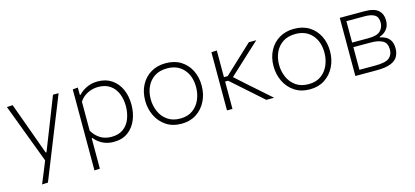

<svg xmlns="http://www.w3.org/2000/svg" viewBox="-59 -944 3410 1577"><g transform="rotate(-15 1646.0 -155.0)"><path d="M145 194.5Q164 148.5 183 102.5Q201.5 56 220.5 10Q183 -88.5 146.5 -186.5L112.5 -276.5Q92.5 -330 71.5 -385.8Q50.5 -441.5 30.5 -494.5L80 -497Q105 -427.5 129.5 -361Q154 -294 179 -224.5L241.5 -51.5H248.5L317 -225.5Q343.5 -293.5 370 -360.5Q396 -427 422.5 -494.5H470Q454 -454.5 439.5 -417.5Q424.5 -380 406.5 -335.2Q388.5 -290.5 363.5 -228.5L308 -89.5Q270 6 243.5 72Q217 138 195.5 192Z M590.5 194.5V-494.5L634.5 -498.5L635 -435.5H642Q663.5 -461.5 706.2 -483.2Q749 -505 804 -505Q873 -505 922.2 -471.8Q971.5 -438.5 997.8 -380.8Q1024 -323 1024 -249Q1024 -179.5 999.8 -120.8Q975.5 -62 927 -26.2Q878.5 9.5 806 9.5Q754 9.5 713.5 -10.5Q673 -30.5 643 -67H637V192ZM798.5 -35.5Q861 -35.5 900.5 -65.5Q940 -95.5 958.2 -144.5Q976.5 -193.5 976.5 -249Q976.5 -307 957.2 -355Q938 -403 898 -431.5Q858 -460 796.5 -460Q749.5 -460 707.2 -439.5Q665 -419 637 -378V-130Q664.5 -85 704 -60.2Q743.5 -35.5 798.5 -35.5Z M1382.5 9.5Q1306 9.5 1252 -26.8Q1198 -63 1169.5 -122.5Q1141 -182 1141 -251Q1141 -325 1171.2 -382.5Q1201.5 -440 1255.8 -472.5Q1310 -505 1382 -505Q1456.5 -505 1510 -471.8Q1563.5 -438.5 1592.5 -380.8Q1621.5 -323 1621.5 -251Q1621.5 -178 1591.8 -119Q1562 -60 1508.5 -25.2Q1455 9.5 1382.5 9.5ZM1382.5 -34.5Q1447 -34.5 1489.5 -65.5Q1532 -96.5 1553 -146Q1574 -195.5 1574 -251Q1574 -345 1522.5 -403Q1471 -461 1382.5 -461Q1319 -461 1275.8 -432.8Q1232.5 -404.5 1210.2 -357Q1188 -309.5 1188 -251Q1188 -195.5 1209.5 -146Q1231 -96.5 1274.2 -65.5Q1317.5 -34.5 1382.5 -34.5Z M1769.5 0V-494.5L1816 -497V-270.5H1848L1932 -349Q1971 -385.5 2010 -422Q2049 -458.5 2088 -494.5H2151Q2104 -451.5 2057.5 -408.8Q2011 -366 1965.5 -323.5L1887.5 -251.5L1977 -171Q2025 -128.5 2074 -85.5Q2122.5 -42.5 2170.5 0H2104Q2064 -35.5 2023.5 -71.5Q1983 -107 1943 -143L1841.5 -233H1816V0Z M2474 9.5Q2397.5 9.5 2343.5 -26.8Q2289.5 -63 2261 -122.5Q2232.5 -182 2232.5 -251Q2232.5 -325 2262.8 -382.5Q2293 -440 2347.2 -472.5Q2401.5 -505 2473.5 -505Q2548 -505 2601.5 -471.8Q2655 -438.5 2684 -380.8Q2713 -323 2713 -251Q2713 -178 2683.2 -119Q2653.5 -60 2600 -25.2Q2546.5 9.5 2474 9.5ZM2474 -34.5Q2538.5 -34.5 2581 -65.5Q2623.5 -96.5 2644.5 -146Q2665.5 -195.5 2665.5 -251Q2665.5 -345 2614 -403Q2562.5 -461 2474 -461Q2410.5 -461 2367.2 -432.8Q2324 -404.5 2301.8 -357Q2279.5 -309.5 2279.5 -251Q2279.5 -195.5 2301 -146Q2322.5 -96.5 2365.8 -65.5Q2409 -34.5 2474 -34.5Z M2861 0V-494.5H3071Q3153 -494.5 3188 -462.8Q3223 -431 3223 -377Q3223 -329.5 3198.5 -300Q3174 -270.5 3137.5 -259.5V-254Q3161 -250.5 3184.5 -238.2Q3208 -226 3223.5 -201Q3239 -176 3239 -134Q3239 -97 3222.8 -66.5Q3206.5 -36 3164 -18Q3121.5 0 3043 0ZM3064 -454H2906.5V-272H3045Q3120 -272 3147.8 -301Q3175.5 -330 3175.5 -370Q3175.5 -418 3146.2 -436Q3117 -454 3064 -454ZM2906.5 -40.5H3042Q3129.5 -40.5 3160.5 -66.2Q3191.5 -92 3191.5 -137Q3191.5 -191 3156 -212Q3120.5 -233 3053.5 -233H2906.5Z"/></g></svg>

Font: Heraclito ExtraLight
Style: Regular
Weight: 200
Designer: Kostas Bartsokas (font) & Cristiano Sobral (main changes)
Foundry: Kostas Bartsokas (font) & Cristiano Sobral (main changes)
Version: Version 1.00;July 8, 2020;FontCreator 13.0.0.2655 64-bit